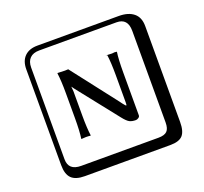

<svg xmlns="http://www.w3.org/2000/svg" viewBox="-158 -939 1415 1335"><g transform="rotate(-20 550.0 -271.0)"><path d="M322 -375Q322 -468 314 -525L316 -527Q344 -525 369 -525L394 -526L652 -193Q657 -186 666 -174Q685 -148 689 -152Q691 -156 691 -174V-375Q691 -468 683 -525L670 -527Q700 -525 718 -525L738 -527L754 -525Q746 -472 746 -375V-57Q746 -47 735.5 -40Q725 -33 716 -33Q687 -33 669 -42.5Q651 -52 625 -85L390 -382Q381 -393 374 -404H373L376 -370V-191Q376 -97 384 -41L382 -39Q367 -41 349 -41L315 -39L314 -41Q322 -94 322 -191ZM249 -718Q204 -718 180 -694Q156 -670 156 -625V53Q156 136 249 136H821Q866 136 885 117Q904 98 904 53V-625Q904 -718 821 -718ZM1000 84Q1000 153 973.5 182.5Q947 212 881 212H249Q181 212 150.5 181.5Q120 151 120 84V-625Q120 -687 154 -720.5Q188 -754 249 -754H851Q921 -754 960.5 -722Q1000 -690 1000 -625Z"/></g></svg>

Font: Libertinus Keyboard
Style: Regular
Weight: 700
Designer: Philipp H. Poll
Foundry: Khaled Hosny
Version: Version 6.7